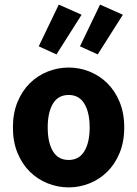

<svg xmlns="http://www.w3.org/2000/svg" viewBox="-20 -801 595 833"><path d="M278 12Q231 12 187 -5.5Q143 -23 109.5 -56Q76 -89 56 -137.5Q36 -186 36 -248Q36 -310 56 -358.5Q76 -407 109.5 -440Q143 -473 187 -490.5Q231 -508 278 -508Q325 -508 368.5 -490.5Q412 -473 445.5 -440Q479 -407 499 -358.5Q519 -310 519 -248Q519 -186 499 -137.5Q479 -89 445.5 -56Q412 -23 368.5 -5.5Q325 12 278 12ZM278 -107Q323 -107 346 -145Q369 -183 369 -248Q369 -313 346 -351Q323 -389 278 -389Q232 -389 209.5 -351Q187 -313 187 -248Q187 -183 209.5 -145Q232 -107 278 -107ZM225 -565 148 -600 235 -781 334 -737ZM404 -565 327 -600 414 -781 513 -737Z"/></svg>

Font: Font
Style: ¶
Weight: 700
Designer: Paul D. Hunt
Foundry: Adobe Systems Incorporated
Version: Version 3.000